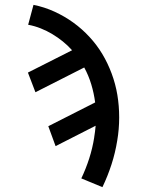

<svg xmlns="http://www.w3.org/2000/svg" viewBox="-20 -558 640 791"><path d="M402 213 315 177Q334 137 347.5 95Q361 53 368 9Q368 9 368 8.5Q368 8 368 8Q370 -4 371.5 -16Q373 -28 374 -40L209 44L179 -38L372 -136Q367 -174 356 -210.5Q345 -247 327 -280L126 -178L95 -259L277 -351Q259 -371 238.5 -387.5Q218 -404 195.5 -417.5Q173 -431 148 -441Q123 -451 96 -456L118 -538Q163 -529 204.5 -510Q246 -491 282 -465Q318 -439 348.5 -406Q379 -373 401.5 -335.5Q424 -298 440 -255Q456 -212 463.5 -167Q471 -122 471 -74Q471 -26 463 21Q455 71 439.5 119Q424 167 402 213Z"/></svg>

Font: Iosevka Curly MdExObl
Style: Regular
Weight: 500
Width: 7
Italic angle: -9°
Monospace: yes
Designer: Belleve Invis
Foundry: Belleve Invis
Version: Version 11.1.0; ttfautohint (v1.8.3)